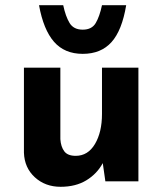

<svg xmlns="http://www.w3.org/2000/svg" viewBox="-20 -697 624 738"><path d="M213 21Q154 21 114 -15.5Q74 -52 72 -110V-437H212V-162Q214 -133 227 -115.5Q240 -98 271 -98Q318 -98 345 -143.5Q372 -189 372 -259V-437H512V0H385L375 -70Q353 -29 312 -4Q271 21 213 21ZM298 -490Q228 -490 187.5 -536.5Q147 -583 130 -677H223Q232 -634 247.5 -608.5Q263 -583 298 -583Q333 -583 348 -608.5Q363 -634 372 -677H465Q449 -580 408.5 -535Q368 -490 298 -490Z"/></svg>

Font: Synthetic
Style: Bold
Weight: 700
Designer: Santiago Orozco
Foundry: Typemade
Version: Version 2.000; ttfautohint (v1.8.4.7-5d5b)